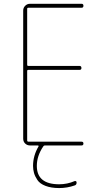

<svg xmlns="http://www.w3.org/2000/svg" viewBox="-20 -750 540 990"><path d="M134.8 0Q120.1 0 109.9 -9.8Q99.6 -19.5 99.6 -35.2V-695.3Q99.6 -710 109.9 -720.2Q120.1 -730.5 134.8 -730.5H400.4Q410.2 -730.5 410.2 -720.2Q410.2 -710 400.4 -710H125Q120.1 -710 120.1 -705.1V-415Q120.1 -410.2 125 -410.2H389.6Q399.4 -410.2 399.9 -399.9Q400.4 -389.6 389.6 -389.6H125Q120.1 -389.6 120.1 -384.8V-25.4Q120.1 -20.5 125 -19.5H400.4Q410.2 -19.5 410.2 -9.8Q410.2 0 400.4 0H210.9Q206.1 0 203.1 4.9Q169.9 53.7 169.9 105.5Q169.9 200.2 285.2 200.2Q327.1 200.2 365.2 183.6Q369.1 182.6 372.1 184.6Q375 186.5 375 191.4Q375 203.1 365.2 206.1Q326.2 219.7 285.2 219.7Q244.1 219.7 214.8 208.5Q185.5 197.3 172.9 178.2Q160.2 159.2 155.3 141.6Q150.4 124 150.4 105.5Q150.4 52.7 178.7 4.9Q179.7 3.9 178.7 2Q177.7 0 176.8 0Z"/></svg>

Font: Rounded Mgen+ 1mn thin
Style: Regular
Weight: 100
Designer: [Source Han Sans]
Ryoko NISHIZUKA  (kana & ideographs); Paul D. Hunt (Latin, Greek & Cyrillic); Wenlong ZHANG  (bopomofo
Version: Version 1.059.20150602